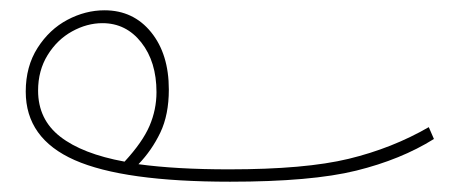

<svg xmlns="http://www.w3.org/2000/svg" viewBox="-20 -332 883 373"><path d="M823 -62Q759 -22 672 -0.5Q585 21 427 21Q220 21 125 -21Q30 -63 30 -154Q30 -203 53 -239Q76 -275 111 -293.5Q146 -312 183 -312Q239 -312 273.5 -269.5Q308 -227 308 -158Q308 -109 291.5 -74.5Q275 -40 249 -13Q322 -3 425 -3Q573 -3 657.5 -23.5Q742 -44 813 -85ZM222 -18Q257 -56 270.5 -87.5Q284 -119 284 -153Q284 -212 254.5 -249.5Q225 -287 179 -287Q149 -287 120 -271Q91 -255 72.5 -225Q54 -195 54 -156Q54 -100 97 -66.5Q140 -33 222 -18Z"/></svg>

Font: Noto Sans Arabic CondThin
Style: Regular
Weight: 250
Width: 3
Designer: Nadine Chahine
Foundry: Monotype Imaging Inc.
Version: Version 1.001